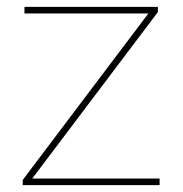

<svg xmlns="http://www.w3.org/2000/svg" viewBox="-20 -537 531 557"><path d="M46 -15 415 -504 423 -498H51V-517H438V-502L69 -13L57 -19H443V0H46Z"/></svg>

Font: iiserrat Thin
Style: Regular
Weight: 100
Designer: Akira Ohta
Foundry: Akira Ohta
Version: Version 1.200;Glyphs 3.3.1 (3343)